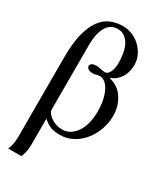

<svg xmlns="http://www.w3.org/2000/svg" viewBox="-222 -762 891 1057"><g transform="rotate(30 223.0 -233.0)"><path d="M312 -398Q371 -384 401.5 -335.5Q432 -287 432 -228Q432 -182 416.5 -139Q401 -96 374 -63Q347 -30 309.5 -10Q272 10 228 10Q196 10 172 2Q148 -6 121 -31V136Q121 163 115.5 184.5Q110 206 105 217H21Q29 201 33 179.5Q37 158 37 136V-373Q37 -464 52.5 -523.5Q68 -583 94.5 -618.5Q121 -654 156.5 -668.5Q192 -683 233 -683Q263 -683 291.5 -671.5Q320 -660 342.5 -639Q365 -618 379 -589.5Q393 -561 393 -528Q393 -512 389.5 -494Q386 -476 378 -459Q368 -440 352 -424.5Q336 -409 310 -399ZM121 -89Q121 -78 130 -66Q139 -54 153.5 -44Q168 -34 186.5 -28Q205 -22 225 -22Q253 -22 275 -36Q297 -50 313 -74Q329 -98 337.5 -131Q346 -164 346 -202Q346 -253 337 -287Q328 -321 315 -342Q302 -363 287.5 -372Q273 -381 262 -381Q246 -381 238.5 -377.5Q231 -374 216 -374Q199 -374 188 -381Q177 -388 177 -399Q177 -407 186 -414Q195 -421 219 -421Q226 -421 243 -417Q260 -413 271 -413Q282 -413 289.5 -420.5Q297 -428 302 -439.5Q307 -451 309.5 -465Q312 -479 312 -493Q312 -519 308 -547.5Q304 -576 293 -600Q282 -624 263 -639.5Q244 -655 215 -655Q168 -655 144.5 -612.5Q121 -570 121 -500V-485Z"/></g></svg>

Font: STIXGeneralUnicodeRegular
Style: Regular
Weight: 400
Designer: MicroPress Inc., with final additions and corrections provided by Coen Hoffman, Elsevier (retired)
Version: Version 1.1.0